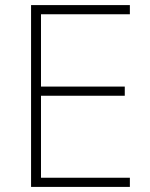

<svg xmlns="http://www.w3.org/2000/svg" viewBox="-20 -734 591 754"><path d="M490 0H102V-714H490V-678H141V-394H470V-358H141V-36H490Z"/></svg>

Font: Noto Sans Khmer ExtraLight
Style: Regular
Weight: 250
Version: Version 2.003